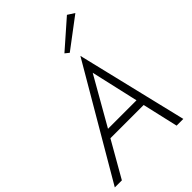

<svg xmlns="http://www.w3.org/2000/svg" viewBox="-297 -1079 1191 1191"><g transform="rotate(-45 298.5 -483.5)"><path d="M148 -235H498L489 -287H173ZM386 -600 462 -266 464 -253 522 0H581L406 -728L-20 0H42L189 -257L197 -269ZM572 -938 527 -967 347 -809 373 -788Z"/></g></svg>

Font: Jost Light
Style: Italic
Weight: 300
Italic angle: -5°
Version: Version 3.710